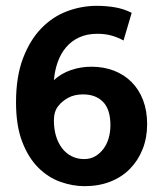

<svg xmlns="http://www.w3.org/2000/svg" viewBox="-20 -629 559 659"><path d="M312 -609Q344 -609 374 -604Q404 -599 432 -585L404 -490Q384 -501 362.5 -507Q341 -513 314 -513Q279 -513 252.5 -501Q226 -489 207.5 -467.5Q189 -446 178.5 -417Q168 -388 165 -354Q190 -377 223.5 -388.5Q257 -400 294 -400Q336 -400 371 -386.5Q406 -373 431.5 -347.5Q457 -322 471 -285.5Q485 -249 485 -203Q485 -156 469.5 -117Q454 -78 426 -49.5Q398 -21 358.5 -5.5Q319 10 270 10Q229 10 187 -5Q145 -20 111 -54Q77 -88 56 -143Q35 -198 35 -278Q35 -366 59 -429Q83 -492 122 -532Q161 -572 210.5 -590.5Q260 -609 312 -609ZM165 -215Q165 -187 172 -163Q179 -139 192.5 -121Q206 -103 225.5 -93Q245 -83 269 -83Q290 -83 306.5 -92.5Q323 -102 335 -118Q347 -134 353 -155Q359 -176 359 -199Q359 -253 334 -279Q309 -305 265 -305Q235 -305 213.5 -293Q192 -281 180 -265Q165 -247 165 -215Z"/></svg>

Font: Mukta Mahee
Style: Bold
Weight: 700
Designer: Shuchita Grover, Noopur Datye, Girish Dalvi, Yashodeep Gholap
Foundry: Ek Type
Version: Version 2.538;PS 1.000;hotconv 16.6.51;makeotf.lib2.5.65220;